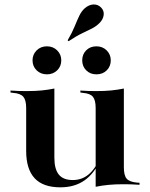

<svg xmlns="http://www.w3.org/2000/svg" viewBox="-20 -819 665 851"><path d="M283.9 -636.3 279.8 -640.3Q300 -675 310.9 -702Q321.8 -729 331.5 -749.2Q341.1 -769.4 355.6 -782.3Q374.2 -798.4 394.4 -799.2Q414.5 -800 429 -784.7Q441.9 -771 439.5 -752Q437.1 -733.1 421 -716.9Q406.5 -702.4 387.5 -692.7Q368.5 -683.1 343.1 -671Q317.7 -658.9 283.9 -636.3ZM221 -417.7V-208.9H96V-340.3Q96 -375 83.5 -389.9Q71 -404.8 38.7 -407.3L26.6 -408.9V-417.7Q50 -416.1 65.3 -415.7Q80.6 -415.3 100 -415.3Q135.5 -415.3 164.5 -418.1Q193.5 -421 221 -426.6ZM221 -208.9V-120.2Q221 -69.4 240.7 -45.2Q260.5 -21 302.4 -21Q341.9 -21 371.4 -44.8Q400.8 -68.5 425 -121L427.4 -115.3Q398.4 -50 354.4 -19.4Q310.5 11.3 247.6 11.3Q171 11.3 133.5 -29Q96 -69.4 96 -150V-208.9ZM404 0V-208.9H529V-77.4Q529 -41.9 541.1 -27.4Q553.2 -12.9 586.3 -9.7L598.4 -8.9V0Q575 -1.6 559.7 -2Q544.4 -2.4 524.2 -2.4Q490.3 -2.4 460.9 0.4Q431.5 3.2 404 8.9ZM529 -417.7V-208.9H404V-340.3Q404 -375 391.9 -389.9Q379.8 -404.8 347.6 -407.3L336.3 -408.9V-417.7Q359.7 -416.1 374.6 -415.7Q389.5 -415.3 408.9 -415.3Q443.5 -415.3 472.6 -418.1Q501.6 -421 529 -426.6ZM407.3 -489.5Q379.8 -489.5 362.1 -507.3Q344.4 -525 344.4 -551.6Q344.4 -578.2 362.1 -596Q379.8 -613.7 407.3 -613.7Q434.7 -613.7 452.8 -595.6Q471 -577.4 471 -551.6Q471 -525 453.2 -507.3Q435.5 -489.5 407.3 -489.5ZM187.9 -489.5Q160.5 -489.5 142.3 -507.3Q124.2 -525 124.2 -551.6Q124.2 -577.4 142.3 -595.6Q160.5 -613.7 187.9 -613.7Q215.3 -613.7 233.5 -595.6Q251.6 -577.4 251.6 -551.6Q251.6 -525 233.5 -507.3Q215.3 -489.5 187.9 -489.5Z"/></svg>

Font: Playfair 144pt SemiExpanded ExtraBold
Style: Regular
Weight: 800
Width: 6
Designer: Claus Eggers Sørensen
Foundry: Claus Eggers Sørensen
Version: Version 2.203